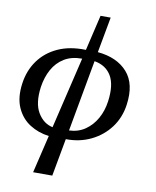

<svg xmlns="http://www.w3.org/2000/svg" viewBox="-104 -839 939 1155"><g transform="rotate(10 365.5 -261.5)"><path d="M179 237 234 6Q169 -2 116.5 -35.5Q64 -69 37 -129.5Q10 -190 22 -277Q33 -358 77 -419Q121 -480 193.5 -513Q266 -546 364 -543L415 -760H477L437 -542Q556 -531 618.5 -460.5Q681 -390 663 -261Q652 -181 607 -120.5Q562 -60 492.5 -26Q423 8 338 7L296 237ZM136 -277Q122 -176 156 -119Q190 -62 247 -50L351 -487Q286 -487 241.5 -459.5Q197 -432 171 -384.5Q145 -337 136 -277ZM549 -261Q563 -362 530.5 -417.5Q498 -473 427 -485L348 -48Q404 -50 446 -79Q488 -108 514.5 -155Q541 -202 549 -261Z"/></g></svg>

Font: Noto Serif Medium
Style: Italic
Weight: 500
Italic angle: -12°
Designer: Monotype Design Team
Foundry: Monotype Imaging Inc.
Version: Version 2.014; ttfautohint (v1.8.4.7-5d5b)